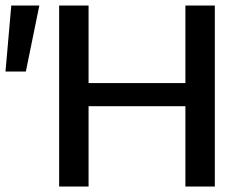

<svg xmlns="http://www.w3.org/2000/svg" viewBox="-33 -678 901 698"><path d="M748 -658V0H641V-292H289V0H182V-658H289V-376H641V-658ZM-13 -418 8 -658H110L61 -418Z"/></svg>

Font: Ysabeau Semibold
Style: Regular
Weight: 600
Designer: Christian Thalmann (Catharsis Fonts)
Version: Version 0.003